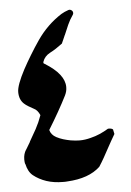

<svg xmlns="http://www.w3.org/2000/svg" viewBox="-47 -626 451 662"><g transform="rotate(-5 179.0 -295.0)"><path d="M335.4 -149.9Q328.6 -138.2 322 -126.7Q315.4 -115.2 308.6 -102.5Q300.3 -86.9 291.5 -71.3Q282.7 -55.7 273.4 -41.5Q234.4 -4.9 159.7 -1Q156.2 -0.5 152.3 -0.5Q148.4 -0.5 145 -0.5Q113.3 -0.5 87.6 -9Q62 -17.6 42.5 -33.2Q26.4 -46.4 20.5 -73.7V-72.3Q19 -76.2 18.6 -80.6Q18.1 -85 18.1 -89.4Q18.1 -108.4 27.3 -122.6V-122.1L43 -148.4H42.5Q54.7 -168.9 66.4 -190.4Q78.1 -211.9 86.9 -236.8Q79.1 -254.9 66.4 -260.7Q56.6 -266.1 48.3 -271Q40 -275.9 33.7 -281.7Q17.6 -296.4 17.6 -322.8Q17.6 -346.2 45.4 -398.9Q58.1 -422.4 72.8 -446.5Q87.4 -470.7 104.5 -495.6Q139.2 -545.9 189.5 -578.1Q200.2 -584.5 214.4 -589.4Q218.3 -590.8 221.9 -589.4Q225.6 -587.9 227.8 -585.2Q230 -582.5 230.2 -578.6Q230.5 -574.7 228 -571.3Q217.3 -556.2 209.7 -539.1Q202.1 -522 194.8 -504.4V-504.9Q192.4 -498.5 188.5 -490.5Q184.6 -482.4 182.1 -476.1Q170.9 -467.8 160.2 -460.7Q149.4 -453.6 138.7 -448.2Q119.6 -438 113.3 -419.4Q112.8 -418.5 112.8 -416Q112.8 -413.1 117.7 -411.1Q184.1 -370.1 184.1 -325.7Q184.1 -317.9 182.4 -311Q180.7 -304.2 177.2 -296.9Q151.9 -246.6 112.8 -183.1Q117.2 -166 134.8 -156.7Q146 -150.9 158 -147.2Q169.9 -143.6 183.1 -141.1Q200.7 -138.2 214.4 -138.2Q232.9 -138.2 252.9 -143.6Q269.5 -147.5 284.9 -154.3Q300.3 -161.1 314.9 -169.9H320.8Q322.3 -169.9 325.4 -169.2Q328.6 -168.5 332 -166Z"/></g></svg>

Font: Aref Ruqaa
Style: Bold
Weight: 700
Designer: Abdullah Aref
Version: Version 1.002